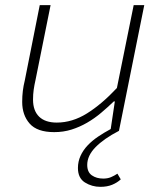

<svg xmlns="http://www.w3.org/2000/svg" viewBox="-20 -500 640 744"><path d="M369 224Q336 224 309 207Q282 190 282 151Q282 126 292 104Q302 82 319.5 63.5Q337 45 360 29.5Q383 14 409 0L425 -107H421Q397 -84 371.5 -62.5Q346 -41 317.5 -24.5Q289 -8 257.5 2Q226 12 190 12Q124 12 95 -21Q66 -54 66 -105Q66 -128 68.5 -148Q71 -168 76 -188L134 -480H176L118 -192Q113 -170 110.5 -152Q108 -134 108 -114Q108 -71 131.5 -48Q155 -25 200 -25Q260 -25 317 -60.5Q374 -96 433 -159L498 -480H539L441 7Q383 37 350.5 70Q318 103 318 139Q318 167 336 179.5Q354 192 380 192Q397 192 410 186.5Q423 181 435 173L448 195Q434 208 414.5 216Q395 224 369 224Z"/></svg>

Font: Source Code Pro Light
Style: Italic
Weight: 300
Italic angle: -11°
Monospace: yes
Designer: Paul D. Hunt, Teo Tuominen
Foundry: Adobe Systems Incorporated
Version: Version 1.050;PS 1.000;hotconv 16.6.51;makeotf.lib2.5.65220